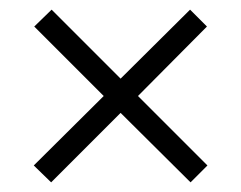

<svg xmlns="http://www.w3.org/2000/svg" viewBox="-20 -575 500 398"><path d="M50 -232 195 -376 51 -520 87 -555 230 -412 374 -555 409 -520 266 -376 410 -232 375 -197 230 -341 86 -197Z"/></svg>

Font: Beorc Gothic
Style: Regular
Weight: 400
Version: Version 001.001